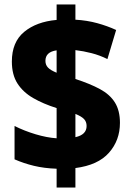

<svg xmlns="http://www.w3.org/2000/svg" viewBox="-20 -780 587 858"><path d="M233 -26Q177 -28 131.5 -39Q86 -50 45 -68V-217Q89 -195 139 -180Q189 -165 233 -162V-297Q173 -316 128 -342Q83 -368 58 -407Q33 -446 33 -505Q33 -592 88 -637.5Q143 -683 233 -691V-760H317V-692Q369 -689 414.5 -676.5Q460 -664 499 -646L460 -516Q426 -533 389 -542.5Q352 -552 317 -556V-427Q382 -406 426.5 -382Q471 -358 493.5 -322Q516 -286 516 -231Q516 -153 467 -97.5Q418 -42 317 -29V58H233ZM233 -555Q183 -548 183 -508Q183 -490 194.5 -478Q206 -466 233 -455ZM317 -167Q367 -178 367 -217Q367 -236 355.5 -248Q344 -260 317 -271Z"/></svg>

Font: Noto Sans Myanmar UI SemiCondensed Black
Style: Regular
Weight: 900
Width: 4
Designer: Monotype Design Team
Foundry: Monotype Imaging Inc.
Version: Version 2.103; ttfautohint (v1.8.4.7-5d5b)